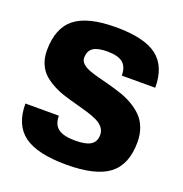

<svg xmlns="http://www.w3.org/2000/svg" viewBox="-132 -836 925 972"><g transform="rotate(20 330.0 -350.0)"><path d="M230 -520Q230 -502.4 243.7 -489.5Q257.3 -476.6 280.5 -467.5Q303.7 -458.5 333.7 -450.9Q363.8 -443.4 397 -434.3Q430.2 -425.3 463.1 -414.3Q496.1 -403.3 526.1 -385.7Q556.2 -368.2 579.3 -345.5Q602.5 -322.8 616.2 -288.1Q629.9 -253.4 629.9 -210Q629.9 -89.4 558.8 -34.7Q487.8 20 330.1 20Q172.9 20 101.3 -32.5Q29.8 -85 29.8 -200.2H210Q210 -152.8 238.5 -131.3Q267.1 -109.9 330.1 -109.9Q387.7 -109.9 413.8 -126.7Q439.9 -143.6 439.9 -180.2Q439.9 -202.6 426.3 -219.5Q412.6 -236.3 389.4 -247.3Q366.2 -258.3 336.2 -267.3Q306.2 -276.4 272.9 -285.2Q239.7 -293.9 206.8 -304.2Q173.8 -314.5 143.8 -330.1Q113.8 -345.7 90.6 -366.2Q67.4 -386.7 53.7 -418.5Q40 -450.2 40 -490.2Q40 -610.8 108.9 -665.5Q177.7 -720.2 330.1 -720.2Q482.4 -720.2 551.3 -667.7Q620.1 -615.2 620.1 -500H439.9Q439.9 -547.4 413.8 -568.6Q387.7 -589.8 330.1 -589.8Q277.8 -589.8 253.9 -573.2Q230 -556.6 230 -520Z"/></g></svg>

Font: Fivo Sans Heavy
Style: Regular
Weight: 900
Designer: Alexander Slobzheninov
Foundry: Alexander Slobzheninov
Version: 1.0